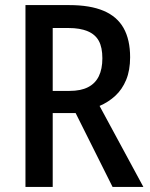

<svg xmlns="http://www.w3.org/2000/svg" viewBox="-20 -734 590 754"><path d="M252 -714Q334 -714 387 -691.5Q440 -669 465.5 -623.5Q491 -578 491 -509Q491 -458 475.5 -420.5Q460 -383 433 -358Q406 -333 371 -318L543 0H422L277 -290H187V0H80V-714ZM249 -624H187V-377H253Q297 -377 325.5 -391.5Q354 -406 368 -434.5Q382 -463 382 -505Q382 -548 368 -573.5Q354 -599 324 -611.5Q294 -624 249 -624Z"/></svg>

Font: Noto Sans Display SemiCondensed Medium
Style: Regular
Weight: 500
Width: 4
Designer: Monotype Design Team
Foundry: Monotype Imaging Inc.
Version: Version 2.003